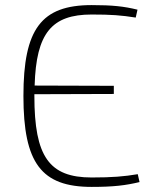

<svg xmlns="http://www.w3.org/2000/svg" viewBox="-20 -722 612 754"><path d="M521 -38C468 -29 421 -25 340 -25C173 -25 115 -107 115 -345V-352L427 -353V-385L116 -386C122 -592 183 -665 340 -665C417 -665 456 -662 513 -653L520 -684C467 -697 422 -702 340 -702C142 -702 72 -608 72 -345C72 -82 142 12 340 12C426 12 474 6 528 -7Z"/></svg>

Font: Exo 2 Extra Light
Style: Regular
Weight: 250
Designer: Natanael Gama
Version: Version 1.001;PS 001.001;hotconv 1.0.88;makeotf.lib2.5.64775